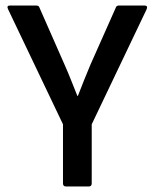

<svg xmlns="http://www.w3.org/2000/svg" viewBox="-20 -675 560 695"><path d="M219 0Q208 0 208 -11V-225L9 -642Q3 -655 16 -655H111Q121 -655 123 -647L215 -438Q227 -411 238 -383Q249 -355 260 -328H262Q273 -356 284 -384Q295 -412 307 -440L399 -647Q401 -655 411 -655H503Q516 -655 511 -642L312 -225V-11Q312 0 301 0Z"/></svg>

Font: Sofia Sans Extra Cond
Style: Bold
Weight: 700
Width: 1
Designer: Botio Nikoltchev, Ani Petrova
Foundry: lettersoup
Version: Version 4.100; ttfautohint (v1.8.3)